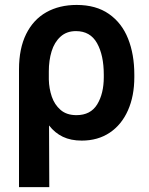

<svg xmlns="http://www.w3.org/2000/svg" viewBox="-20 -557 600 774"><path d="M289.1 -537.1Q367.2 -537.1 419.2 -500.7Q471.2 -464.4 496.3 -401.1Q521.5 -337.9 521.5 -255.9V-246.1Q521.5 -169.9 495.8 -112.1Q470.2 -54.2 422.4 -22.2Q374.5 9.8 309.6 9.8Q265.6 9.8 233.4 -5.6Q201.2 -21 177.7 -51.3L178.7 197.3H56.6V-277.3Q56.6 -361.3 85.4 -419.7Q114.3 -478 166.7 -507.6Q219.2 -537.1 289.1 -537.1ZM176.8 -236.3Q177.7 -200.2 188.7 -167.7Q199.7 -135.3 224.1 -114Q248.5 -92.8 288.1 -92.8Q345.2 -92.8 371.8 -136.2Q398.4 -179.7 398.4 -246.1V-255.9Q398.4 -334.5 371.1 -383.1Q343.8 -431.6 286.1 -431.6Q248.5 -431.6 223.9 -409.2Q199.2 -386.7 188 -350.1Q176.8 -313.5 176.8 -269.5Z"/></svg>

Font: Pretendard SemiBold
Style: Regular
Weight: 600
Designer: Base glyphs from Inter by Rasmus Andersson; Hangeul glyphs from Noto Sans CJK(Source Han Sans) by Jang Soo-young and Kan
Foundry: Kil Hyung-jin
Version: Version 1.309